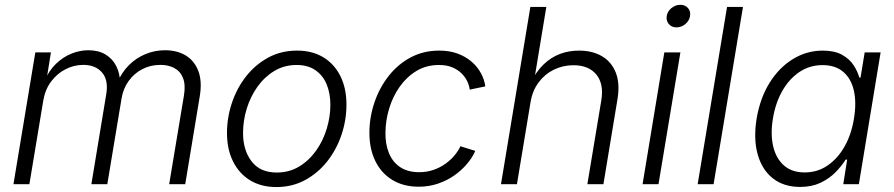

<svg xmlns="http://www.w3.org/2000/svg" viewBox="-20 -756 3670 788"><path d="M35.2 0 125 -541H189L169.4 -418.9L161.6 -420.9Q180.2 -465.8 209.7 -494.1Q239.3 -522.5 273.7 -536.1Q308.1 -549.8 342.8 -549.8Q384.3 -549.8 413.3 -532.2Q442.4 -514.6 457.5 -484.1Q472.7 -453.6 473.1 -413.6L462.4 -418Q479.5 -459 509 -488.5Q538.6 -518.1 576.9 -533.9Q615.2 -549.8 657.2 -549.8Q707 -549.8 742.7 -528.1Q778.3 -506.3 794.2 -464.1Q810.1 -421.9 799.8 -360.4L740.2 0H674.3L734.9 -363.8Q742.2 -407.7 731.2 -435.5Q720.2 -463.4 695.8 -476.6Q671.4 -489.7 638.7 -489.7Q597.7 -489.7 564 -472.2Q530.3 -454.6 508.1 -423.8Q485.8 -393.1 479 -352.5L420.4 0H355L416 -369.1Q425.8 -426.8 398.9 -458.3Q372.1 -489.7 321.8 -489.7Q284.2 -489.7 249.5 -472.2Q214.8 -454.6 190.2 -421.9Q165.5 -389.2 157.7 -343.8L100.6 0Z M1114.3 11.7Q1051.8 11.7 1006.3 -16.1Q960.9 -43.9 936.3 -93.8Q911.6 -143.6 911.6 -210Q911.6 -273.4 931.9 -334Q952.1 -394.5 990.2 -442.9Q1028.3 -491.2 1081.1 -519.8Q1133.8 -548.3 1199.2 -548.3Q1261.7 -548.3 1307.1 -520.8Q1352.5 -493.2 1377.2 -443.4Q1401.9 -393.6 1401.9 -327.1Q1401.9 -262.7 1381.3 -202.1Q1360.8 -141.6 1322.8 -93.5Q1284.7 -45.4 1231.9 -16.8Q1179.2 11.7 1114.3 11.7ZM1115.7 -47.9Q1167.5 -47.9 1208.3 -72.8Q1249 -97.7 1277.6 -138.2Q1306.2 -178.7 1321 -227.8Q1335.9 -276.9 1335.9 -325.7Q1335.9 -373 1320.6 -409.9Q1305.2 -446.8 1274.4 -468Q1243.7 -489.3 1197.3 -489.3Q1146.5 -489.3 1106 -464.8Q1065.4 -440.4 1036.6 -399.9Q1007.8 -359.4 992.7 -310.1Q977.5 -260.7 977.5 -210.4Q977.5 -139.6 1012.5 -93.8Q1047.4 -47.9 1115.7 -47.9Z M1698.7 10.3Q1635.7 10.3 1590.1 -17.6Q1544.4 -45.4 1520 -95.9Q1495.6 -146.5 1496.1 -213.4Q1496.6 -276.4 1517.1 -336.4Q1537.6 -396.5 1575.2 -444.3Q1612.8 -492.2 1665.3 -520.3Q1717.8 -548.3 1782.7 -548.3Q1825.2 -548.3 1858.6 -535.9Q1892.1 -523.4 1916.3 -502.2Q1940.4 -481 1954.3 -454.8Q1968.3 -428.7 1971.7 -401.4L1907.7 -388.2Q1905.8 -405.8 1897.2 -423.3Q1888.7 -440.9 1873.3 -455.8Q1857.9 -470.7 1835.2 -480Q1812.5 -489.3 1781.7 -489.3Q1730 -489.3 1689.7 -465.1Q1649.4 -440.9 1620.8 -400.6Q1592.3 -360.4 1577.4 -311.3Q1562.5 -262.2 1562 -212.9Q1561 -165 1576.2 -127.9Q1591.3 -90.8 1622.3 -70.1Q1653.3 -49.3 1700.2 -49.3Q1732.4 -49.3 1760 -59.1Q1787.6 -68.8 1809.3 -84.7Q1831.1 -100.6 1846.4 -119.4Q1861.8 -138.2 1869.6 -155.8L1930.7 -136.7Q1918.5 -108.9 1896.2 -82.8Q1874 -56.6 1844 -35.6Q1814 -14.6 1777.1 -2.2Q1740.2 10.3 1698.7 10.3Z M2157.2 -335.4 2101.6 0H2036.1L2156.7 -727.5H2222.2L2170.4 -414.6H2157.2Q2180.2 -461.9 2210.9 -491.5Q2241.7 -521 2278.3 -534.7Q2314.9 -548.3 2356 -548.3Q2411.1 -548.3 2450.4 -525.4Q2489.7 -502.4 2507.3 -458Q2524.9 -413.6 2514.2 -348.6L2456.5 0H2390.6L2447.8 -343.8Q2459 -411.6 2427.5 -450Q2396 -488.3 2333.5 -488.3Q2290.5 -488.3 2253.4 -470.2Q2216.3 -452.1 2190.7 -418Q2165 -383.8 2157.2 -335.4Z M2617.2 0 2706.5 -541H2772.5L2682.6 0ZM2756.3 -643.6Q2736.8 -643.6 2725.1 -657.2Q2713.4 -670.9 2716.3 -689.9Q2719.2 -709.5 2735.8 -722.9Q2752.4 -736.3 2772 -736.3Q2792 -736.3 2803.7 -722.9Q2815.4 -709.5 2812 -689.9Q2809.1 -670.9 2792.7 -657.2Q2776.4 -643.6 2756.3 -643.6Z M3029.3 -727.5 2908.7 0H2843.3L2963.9 -727.5Z M3263.7 11.2Q3196.8 11.2 3152.1 -23.9Q3107.4 -59.1 3089.6 -122.6Q3071.8 -186 3085.4 -269.5Q3099.6 -353.5 3138.4 -416Q3177.2 -478.5 3233.9 -513.4Q3290.5 -548.3 3356.9 -548.3Q3404.8 -548.3 3435.3 -531.5Q3465.8 -514.6 3482.7 -489.3Q3499.5 -463.9 3506.8 -437.5H3511.7L3528.8 -541H3594.2L3504.9 0H3440.9L3457 -101.1H3450.7Q3434.1 -74.2 3408.4 -48.3Q3382.8 -22.5 3346.9 -5.6Q3311 11.2 3263.7 11.2ZM3282.7 -48.3Q3335 -48.3 3376.7 -76.9Q3418.5 -105.5 3446.5 -155.3Q3474.6 -205.1 3484.9 -270Q3495.6 -335 3484.4 -384.3Q3473.1 -433.6 3440.7 -461.2Q3408.2 -488.8 3356 -488.8Q3302.7 -488.8 3260.5 -460.2Q3218.3 -431.6 3190.4 -382.3Q3162.6 -333 3152.3 -270Q3141.6 -206.5 3153.1 -156.2Q3164.6 -106 3197.3 -77.1Q3230 -48.3 3282.7 -48.3Z"/></svg>

Font: Inter 17pt Light
Style: Italic
Weight: 300
Italic angle: -9.3988°
Version: Version 4.001;git-66647c0bb